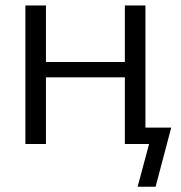

<svg xmlns="http://www.w3.org/2000/svg" viewBox="-20 -540 677 720"><path d="M152.3 -250V0H75.2V-519.5H152.3V-307.6H448.2V-519.5H525.4V-61.5H622.1L563.5 160.2H496.1L539.1 0H525.4H487.3H448.2V-250Z"/></svg>

Font: Gen Shin Gothic Normal
Style: Regular
Weight: 300
Designer: [Source Han Sans]
Ryoko NISHIZUKA  (kana & ideographs); Paul D. Hunt (Latin, Greek & Cyrillic); Wenlong ZHANG  (bopomofo
Version: Version 1.002.20150607